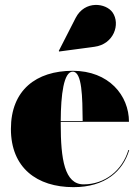

<svg xmlns="http://www.w3.org/2000/svg" viewBox="-20 -762 578 792"><path d="M369.5 -569C449.5 -579.5 477.5 -662.5 444.5 -710.5C417.5 -749.5 330 -762 292 -688L222.5 -552L224 -549.5ZM513 -143H509.5C484.5 -59 412.5 -1.5 325 -1.5C246 -1.5 230.5 -106 230.5 -250C230.5 -253.5 230.5 -256.5 230.5 -259.5H512C512 -368.5 429 -470 280 -470C129 -470 25 -390 25 -230C25 -70 132 10 283 10C414 10 487 -56 513 -143ZM280 -466.5C319 -466.5 320 -360.5 321 -263H230.5C231 -372 243 -466.5 280 -466.5Z"/></svg>

Font: Bodoni* 48pt Fatface
Style: Regular
Weight: 900
Version: Version 2.3